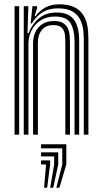

<svg xmlns="http://www.w3.org/2000/svg" viewBox="-20 -629 478 897"><path d="M371.5 0V-440.8Q371.5 -459.8 369.2 -485.1Q367 -510.5 356.1 -534.4Q345.2 -558.2 320.6 -574.1Q296 -590 251 -590Q208.5 -590 179.2 -572Q150 -554 128.5 -519.5H123.2L131.5 -600H153L153.2 -592L141.5 -553.2H145.5Q166.5 -580.2 192.8 -594.5Q219 -608.8 257.8 -608.8Q298.8 -608.8 324.6 -596.6Q350.5 -584.5 364.6 -565Q378.8 -545.5 384.8 -523.2Q390.8 -501 391.9 -480.1Q393 -459.2 393 -444.8V0ZM48 0V-600H69.5V0ZM134.5 0V-427Q134.5 -456.8 145.8 -480.1Q157 -503.5 178.9 -517.1Q200.8 -530.8 232 -530.8Q260 -530.8 275.4 -520.8Q290.8 -510.8 297.5 -495.4Q304.2 -480 305.5 -463.2Q306.8 -446.5 306.8 -432.5V0H285.2V-431.2Q285.2 -447.2 283.4 -466Q281.5 -484.8 269.8 -498.2Q258 -511.8 228.8 -511.8Q205.8 -511.8 189.6 -501.4Q173.5 -491 165.2 -472.5Q157 -454 157 -429V0ZM91 0V-600H112.5L108.5 -474H113.5Q132 -519.8 164.4 -545.4Q196.8 -571 244.8 -570.5Q301.5 -570.2 325.6 -537.1Q349.8 -504 349.8 -439.2V0H328.2V-436.5Q328.2 -489 309.6 -520.4Q291 -551.8 237 -551.8Q196.5 -551.8 168.8 -533.2Q141 -514.8 126.9 -485.8Q112.8 -456.8 112.8 -425.2V0ZM243.2 248 270.8 139.5V64H171.8V45H289.8V139.5L257.5 248ZM186 248 195.2 139.5H171.8V120.5H214.2V139.5L200.2 248ZM214.5 248 233 139.5V101.8H171.8V82.8H252V139.5L228.8 248Z"/></svg>

Font: Big Shoulders Inline Display Thin
Style: Bold
Weight: 700
Version: Version 2.002